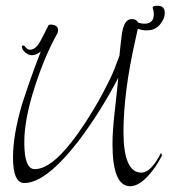

<svg xmlns="http://www.w3.org/2000/svg" viewBox="-20 -633 590 664"><path d="M430 11Q369 11 369 -136Q369 -158 371 -186.5Q373 -215 377 -250Q389 -357 389 -364Q327 -245 252 -146Q139 0 64 0Q25 0 25 -89Q25 -167 57 -275Q65 -300 80.5 -345Q96 -390 121 -455Q105 -442 90 -442Q79 -442 67.5 -451.5Q56 -461 56 -471Q56 -476 60 -476Q62 -475 63 -475Q64 -475 65 -474Q74 -461 84 -461Q105 -461 123 -497Q127 -505 133.5 -517.5Q140 -530 148 -546Q150 -548 154 -548Q181 -548 181 -527Q181 -525 179 -519Q135 -440 101 -335Q64 -221 64 -141Q64 -48 100 -48Q162 -48 250 -172Q279 -213 305.5 -257.5Q332 -302 356 -351Q366 -370 375 -392.5Q384 -415 393 -440Q394 -452 396 -470Q398 -488 401 -512Q408 -567 435 -567Q459 -567 459 -544L449 -499Q427 -402 417 -322Q407 -242 407 -178Q407 -36 469 -36Q502 -36 536 -103Q539 -103 540 -96Q540 -94 539 -93Q521 -57 495 -28Q461 11 430 11ZM488 -528Q457 -528 436 -546Q427 -554 427 -559Q427 -566 435 -566Q440 -566 444 -563Q451 -557 460.5 -554Q470 -551 479 -551Q512 -551 512 -584Q512 -595 508 -606V-607Q508 -613 525 -613Q539 -613 544.5 -606Q550 -599 550 -588Q550 -569 533.5 -548.5Q517 -528 488 -528Z"/></svg>

Font: Shalimar
Style: Regular
Weight: 400
Designer: Robert E. Leuschke
Foundry: Robert E. Leuschke
Version: Version 1.010; ttfautohint (v1.8.3)